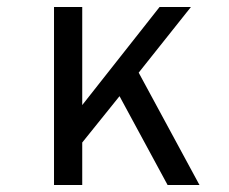

<svg xmlns="http://www.w3.org/2000/svg" viewBox="-20 -531 656 551"><path d="M135 0V-511H216V-229.5L438 -511H528L378 -322.5L552.5 0H461L323 -255L216 -122V0Z"/></svg>

Font: Overpass Mono
Style: Regular
Weight: 400
Designer: Delve Withrington, Dave Bailey
Foundry: Delve Fonts LLC
Version: Version 4.000